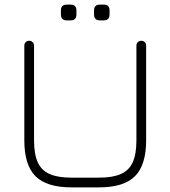

<svg xmlns="http://www.w3.org/2000/svg" viewBox="-20 -809 736 829"><path d="M288 0Q181.5 0 133.2 -48.2Q85 -96.5 85 -203V-612Q85 -621 91 -627Q97 -633 106 -633Q115 -633 121 -627Q127 -621 127 -612V-203Q127 -144 142.8 -108.8Q158.5 -73.5 193.8 -57.8Q229 -42 288 -42H408Q467 -42 502.2 -57.8Q537.5 -73.5 553.2 -108.8Q569 -144 569 -203V-612Q569 -621 575 -627Q581 -633 590 -633Q599 -633 605 -627Q611 -621 611 -612V-203Q611 -96.5 562.8 -48.2Q514.5 0 408 0ZM268 -721Q243 -721 243 -747V-764Q243 -789 268 -789H285Q310 -789 310 -764V-747Q310 -721 285 -721ZM411 -721Q386 -721 386 -747V-764Q386 -789 411 -789H428Q453 -789 453 -764V-747Q453 -721 428 -721Z"/></svg>

Font: Jura Light Light
Style: Regular
Weight: 300
Version: Version 5.106